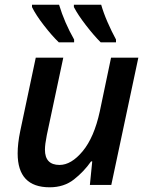

<svg xmlns="http://www.w3.org/2000/svg" viewBox="-20 -786 631 816"><path d="M191 10Q252 10 294.5 -23.5Q337 -57 367 -100H372L362 0H453L568 -541H452L404 -312Q380 -202 331.5 -143.5Q283 -85 233 -85Q171 -85 171 -150Q171 -172 179 -212L249 -541H132L66 -229Q55 -176 55 -134Q55 10 191 10ZM408 -606H473V-618Q454 -653 437 -692Q420 -731 410 -766H294V-756Q311 -723 345 -679Q379 -635 408 -606ZM230 -606H295V-618Q254 -690 231 -766H116V-756Q132 -723 166 -679Q200 -635 230 -606Z"/></svg>

Font: Noto Sans UI Medium
Style: Italic
Weight: 500
Italic angle: -12°
Designer: Monotype Design Team
Foundry: Monotype Imaging Inc.
Version: Version 1.901